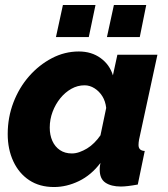

<svg xmlns="http://www.w3.org/2000/svg" viewBox="-20 -742 674 772"><path d="M197 10Q139 10 97.5 -17.5Q56 -45 33.5 -93.5Q11 -142 11 -203Q11 -270 34 -330Q57 -390 97 -435.5Q137 -481 188.5 -508Q240 -535 297 -535Q348 -535 384.5 -508.5Q421 -482 434 -439L452 -522H613L539 -180Q538 -174 537.5 -169Q537 -164 537 -159Q537 -136 562 -135L534 0Q512 4 495 6Q478 8 466 8Q427 8 404 -7.5Q381 -23 381 -59Q381 -63 381 -67Q381 -71 382 -76Q383 -81 384 -87Q347 -38 297.5 -14Q248 10 197 10ZM269 -125Q284 -125 299.5 -130.5Q315 -136 330 -145Q345 -154 359 -168Q373 -182 384 -198L407 -308Q404 -335 391.5 -355Q379 -375 360 -387Q341 -399 320 -399Q292 -399 267 -385Q242 -371 222.5 -347Q203 -323 191.5 -292.5Q180 -262 180 -229Q180 -199 190.5 -175.5Q201 -152 221 -138.5Q241 -125 269 -125ZM205 -593 233 -722H364L337 -593ZM410 -593 438 -722H568L542 -593Z"/></svg>

Font: Raleway Thin ExtraBold
Style: Italic
Weight: 800
Italic angle: -12°
Version: Version 4.026